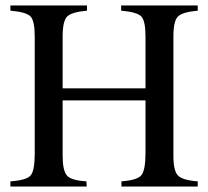

<svg xmlns="http://www.w3.org/2000/svg" viewBox="-20 -682 762 702"><path d="M703 0H424V-19Q482 -23 497 -41.5Q512 -60 512 -124V-315H209V-113Q209 -58 225 -40Q241 -22 296 -19L297 0H18V-19Q77 -23 92 -40.5Q107 -58 107 -122V-548Q107 -606 91.5 -622Q76 -638 18 -643V-662H298V-643Q242 -638 225.5 -621.5Q209 -605 209 -548V-359H512V-548Q512 -606 496.5 -622Q481 -638 423 -643V-662H703V-643Q647 -638 630.5 -621.5Q614 -605 614 -548V-111Q614 -58 630.5 -40.5Q647 -23 703 -19Z"/></svg>

Font: STIX
Style: Regular
Weight: 400
Designer: MicroPress Inc., with final additions and corrections provided by Coen Hoffman, Elsevier (retired)
Version: Version 1.1.1